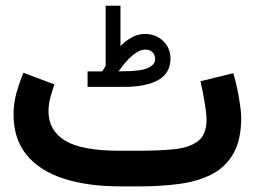

<svg xmlns="http://www.w3.org/2000/svg" viewBox="-20 -664 908 684"><path d="M344.2 -409.7Q347.7 -415 350.8 -420.2Q354 -425.3 356.4 -429.7V-643.6H409.2V-500Q428.7 -519.5 450.2 -531.2Q471.7 -543 495.6 -543Q535.6 -543 561.5 -517.8Q587.4 -492.7 587.4 -454.6Q586.9 -403.3 543.9 -378.9Q501 -354.5 421.4 -354.5H292V-409.7ZM420.9 -410.2Q481.4 -410.2 507.1 -421.9Q532.7 -433.6 532.7 -453.1Q532.7 -468.3 523.4 -477.8Q514.2 -487.3 498 -487.3Q477.1 -487.3 452.4 -466.8Q427.7 -446.3 402.3 -409.7ZM476.1 0H410.2Q292 0 206.3 -27.8Q120.6 -55.7 74.5 -112.5Q28.3 -169.4 28.3 -255.9Q28.3 -296.4 38.8 -333.7Q49.3 -371.1 63.5 -404.8L173.8 -363.3Q166 -341.8 159.4 -316.7Q152.8 -291.5 152.8 -266.6Q153.3 -198.7 212.4 -162.8Q271.5 -127 405.3 -127H472.7Q543 -127 597.9 -132.1Q652.8 -137.2 684.3 -160.4Q715.8 -183.6 715.8 -238.3Q715.8 -259.8 709 -299.8Q702.1 -339.8 694.3 -374.5L811 -403.3Q818.8 -378.4 825.2 -347.7Q831.5 -316.9 835.4 -289.1Q839.4 -261.2 839.4 -245.6Q839.4 -165 811 -116.2Q782.7 -67.4 732.7 -42.2Q682.6 -17.1 616.7 -8.5Q550.8 0 476.1 0Z"/></svg>

Font: Vazir FD-WOL
Style: Bold-FD-WOL
Weight: 700
Designer: Saber Rastikerdar
Foundry: Saber Rastikerdar
Version: Version 30.1.0